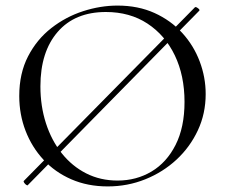

<svg xmlns="http://www.w3.org/2000/svg" viewBox="-20 -656 811 688"><path d="M79.6 7.4Q78.6 9.4 74.3 6.6Q70 3.8 66.7 -1Q63.4 -5.8 65.4 -7.8L678.4 -629.8Q681.4 -632.6 689.5 -626.5Q697.6 -620.4 693.6 -617.2ZM366 12Q294 12 235.5 -13.5Q177 -39 135.5 -84Q94 -129 71.5 -187.5Q49 -246 49 -312Q49 -393 80.5 -454Q112 -515 164 -555.5Q216 -596 278 -616Q340 -636 401 -636Q475 -636 533.5 -609.5Q592 -583 633 -538Q674 -493 695.5 -436Q717 -379 717 -319Q717 -249 689 -189Q661 -129 612.5 -84Q564 -39 500.5 -13.5Q437 12 366 12ZM401.4 -9Q468.6 -9 523 -41.4Q577.4 -73.8 609.3 -137Q641.2 -200.2 641.2 -290.8Q641.2 -385.2 606.4 -457.6Q571.6 -530 508.4 -571.5Q445.2 -613 359.4 -613Q248.4 -613 186.6 -541.6Q124.8 -470.2 124.8 -346.6Q124.8 -276 144.6 -214.5Q164.4 -153 201.3 -106.7Q238.2 -60.4 288.9 -34.7Q339.6 -9 401.4 -9Z"/></svg>

Font: Cormorant Light
Style: Regular
Weight: 300
Designer: Christian Thalmann (Catharsis Fonts)
Foundry: Catharsis Fonts
Version: Version 4.000